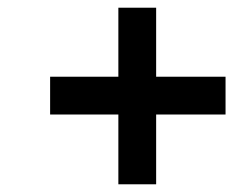

<svg xmlns="http://www.w3.org/2000/svg" viewBox="-20 -499 605 498"><path d="M110 -202V-300H287V-479H385V-300H565V-202H385V-21H287V-202Z"/></svg>

Font: Titillium Web
Style: SemiBold Italic
Weight: 600
Italic angle: -13°
Version: Version 1.001;PS 57.000;hotconv 1.0.70;makeotf.lib2.5.55311